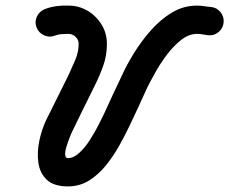

<svg xmlns="http://www.w3.org/2000/svg" viewBox="-20 -616 819 686"><path d="M111 -517Q103 -537 111.5 -556Q120 -575 139 -583Q159 -591 182 -594Q205 -597 226 -596Q226 -596 225 -596Q224 -596 224 -596Q262 -596 293 -577.5Q324 -559 343 -528Q362 -497 362 -459Q362 -417 348 -378.5Q334 -340 315 -303Q295 -263 275 -222Q255 -181 235 -140Q232 -133 226.5 -118.5Q221 -104 216.5 -88.5Q212 -73 213 -62Q214 -51 223 -51Q243 -51 263.5 -70Q284 -89 301.5 -116.5Q319 -144 332.5 -170.5Q346 -197 353 -212Q368 -245 383.5 -278.5Q399 -312 415 -345Q432 -383 458.5 -426Q485 -469 519.5 -508Q554 -547 595 -571.5Q636 -596 684 -596Q697 -596 709 -594Q721 -592 734 -591Q734 -591 734 -591Q734 -591 734 -591Q755 -589 768 -572.5Q781 -556 779 -536Q777 -515 761 -501.5Q745 -488 724 -490Q714 -491 704 -493Q694 -495 684 -495Q655 -495 627.5 -473.5Q600 -452 576 -420Q552 -388 534 -355.5Q516 -323 506 -303Q491 -269 475.5 -236Q460 -203 444 -169Q429 -137 408 -99Q387 -61 360 -27Q333 7 299 28.5Q265 50 223 50Q172 50 147 26Q122 2 117 -35.5Q112 -73 120.5 -113Q129 -153 144 -185Q164 -226 184.5 -266.5Q205 -307 225 -348Q237 -374 249 -402Q261 -430 261 -459Q261 -474 250 -484.5Q239 -495 224 -495Q224 -495 223 -495Q222 -495 222 -495Q211 -495 199 -494Q187 -493 177 -489Q157 -481 138 -489.5Q119 -498 111 -517Z"/></svg>

Font: FRB American Cursive Ultra
Style: Bold Italic
Weight: 1000
Italic angle: -25°
Version: Version 2.0;Modular Font Editor K font №1